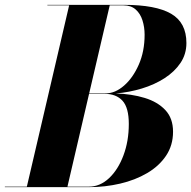

<svg xmlns="http://www.w3.org/2000/svg" viewBox="-68 -770 787 790"><path d="M298 0H-48V-2H42.5L216.5 -748H127V-750H443Q573 -750 636 -713.5Q699 -677 699 -593Q699 -547.5 674.8 -511.2Q650.5 -475 609 -448.2Q567.5 -421.5 515.5 -405.8Q463.5 -390 408.5 -385.5Q473.5 -383.5 527 -367.2Q580.5 -351 612.2 -317.2Q644 -283.5 644 -228Q644 -172 615.2 -129.2Q586.5 -86.5 537.5 -57.8Q488.5 -29 426.5 -14.5Q364.5 0 298 0ZM440 -748H383.5L299 -386H368Q406 -386 442.5 -417.8Q479 -449.5 503 -504Q527 -558.5 527 -627Q527 -658.5 518.2 -686.2Q509.5 -714 490.2 -731Q471 -748 440 -748ZM362 -384H298.5L209.5 -2H298Q343.5 -2 380.8 -37Q418 -72 440 -130.8Q462 -189.5 462 -260Q462 -327 436 -355.5Q410 -384 362 -384Z"/></svg>

Font: Bodoni* 96
Style: Bold Italic
Weight: 700
Italic angle: -13°
Version: Version 2.2